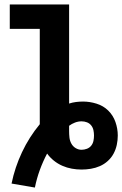

<svg xmlns="http://www.w3.org/2000/svg" viewBox="-20 -755 550 864"><path d="M137 89 32 71Q47 -2 79 -70Q111 -138 159 -196V-625H24V-735H291V-289Q306 -294 322 -296Q338 -298 354 -298Q384 -298 414.5 -288.5Q445 -279 467 -257.5Q489 -236 499.5 -206Q510 -176 510 -145Q510 -124 505.5 -103Q501 -82 491 -63.5Q481 -45 465 -30.5Q449 -16 429.5 -7.5Q410 1 389 4.5Q368 8 347 8Q325 8 303 4Q281 0 260.5 -9Q240 -18 222.5 -32Q205 -46 192 -64Q173 -28 159 10.5Q145 49 137 89ZM347 -81Q359 -81 371 -85.5Q383 -90 390.5 -99.5Q398 -109 400.5 -121Q403 -133 403 -145Q403 -157 400.5 -169Q398 -181 390.5 -190.5Q383 -200 371.5 -204.5Q360 -209 347 -209Q332 -209 317.5 -203.5Q303 -198 291 -189V-165Q291 -151 292.5 -136.5Q294 -122 301 -109Q308 -96 320.5 -88.5Q333 -81 347 -81Z"/></svg>

Font: Iosevka Etoile Extrabold
Style: Regular
Weight: 800
Designer: Belleve Invis
Foundry: Belleve Invis
Version: Version 22.1.2; ttfautohint (v1.8.4)